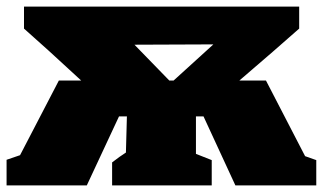

<svg xmlns="http://www.w3.org/2000/svg" viewBox="-38 -564 982 584"><path d="M-18 0V-78L23 -92L141 -319H209L111 -409L35 -477V-544H872V-477L791 -406L690 -319H771L890 -89L924 -77V0H678L581 -210H558V-96L606 -77V0H303V-70Q316 -80 325 -86.5Q334 -93 345 -100L348 -210H324L226 0ZM371 -428 477 -319H490L611 -429Z"/></svg>

Font: Piazzolla SC Black
Style: Regular
Weight: 900
Designer: Juan Pablo del Peral
Foundry: Huerta Tipografica
Version: Version 1.330